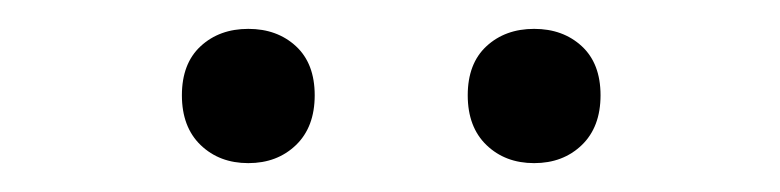

<svg xmlns="http://www.w3.org/2000/svg" viewBox="-20 -753 540 133"><path d="M198 -687Q198 -665 185 -652.5Q172 -640 152 -640Q132 -640 119 -652.5Q106 -665 106 -687Q106 -709 119 -721Q132 -733 152 -733Q172 -733 185 -721Q198 -709 198 -687ZM396 -687Q396 -665 383 -652.5Q370 -640 350 -640Q330 -640 317 -652.5Q304 -665 304 -687Q304 -709 317 -721Q330 -733 350 -733Q370 -733 383 -721Q396 -709 396 -687Z"/></svg>

Font: Roboto Serif 36pt ExtraLight
Style: Regular
Weight: 250
Designer: Greg Gazdowicz
Foundry: Commercial Type
Version: Version 1.008